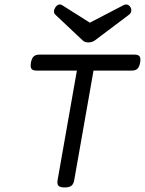

<svg xmlns="http://www.w3.org/2000/svg" viewBox="-20 -820 640 845"><path d="M153.3 -579.6Q136.7 -579.6 128.2 -571.5Q119.6 -563.5 116.2 -544.4Q112.8 -525.4 118.4 -517.3Q124 -509.3 140.6 -509.3H318.4L233.4 -26.9Q230.5 -9.8 237.3 -2.4Q244.1 4.9 264.2 4.9H265.1Q284.7 4.9 294.2 -2.4Q303.7 -9.8 306.6 -26.9L391.6 -509.3H559.6Q576.2 -509.3 584.7 -517.3Q593.3 -525.4 596.7 -544.4Q600.1 -563.5 594.5 -571.5Q588.9 -579.6 572.3 -579.6ZM375.5 -720.2 252.4 -797.9Q244.1 -802.2 236.6 -799.1Q229 -795.9 223.6 -787.6Q211.4 -767.6 223.6 -755.4L343.8 -642.1Q353 -633.3 369.1 -633.3Q384.8 -633.3 397.5 -642.1L547.9 -755.4Q555.7 -761.2 557.4 -770.5Q559.1 -779.8 554.7 -787.1Q550.3 -795.4 542.5 -798.8Q534.7 -802.2 524.9 -797.9Z"/></svg>

Font: Courier Prime Code
Style: Italic
Weight: 400
Italic angle: -10°
Designer: Alan Dague-Greene
Foundry: Quote-Unquote Apps
Version: Version 3.18